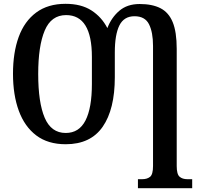

<svg xmlns="http://www.w3.org/2000/svg" viewBox="-20 -745 1049 1005"><path d="M702 240V193H724Q750 193 765.5 180.5Q781 168 781 124V-505Q781 -576 760 -618Q739 -660 684 -660Q629 -660 605 -612Q581 -564 581 -471V-341Q581 -173 517.5 -81.5Q454 10 324 10Q231 10 170 -36Q109 -82 78.5 -165Q48 -248 48 -359Q48 -470 78 -552Q108 -634 169.5 -679.5Q231 -725 323 -725Q405 -725 458.5 -690.5Q512 -656 542 -598Q563 -653 604.5 -688.5Q646 -724 711 -724Q777 -724 820 -702Q863 -680 884 -629Q905 -578 905 -489V124Q905 167 920 180Q935 193 961 193H986V240ZM324 -49Q394 -49 427.5 -114.5Q461 -180 461 -305V-447Q461 -666 326 -666Q248 -666 214 -585Q180 -504 180 -358Q180 -208 214 -128.5Q248 -49 324 -49Z"/></svg>

Font: Noto Serif Condensed SemiBold
Style: Regular
Weight: 600
Width: 3
Designer: Monotype Design Team
Foundry: Monotype Imaging Inc.
Version: Version 2.013